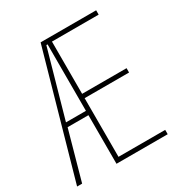

<svg xmlns="http://www.w3.org/2000/svg" viewBox="-168 -836 905 958"><g transform="rotate(-30 285.0 -357.0)"><path d="M522 0H227V-280H107L29 0H0L202 -714H522V-689H253V-388H509V-363H253V-25H522ZM112 -305H227V-688H220Z"/></g></svg>

Font: Noto Sans Telugu ExtraCondensed Thin
Style: Regular
Weight: 100
Width: 2
Designer: Jelle Bosma - Monotype Design Team
Foundry: Monotype Imaging Inc.
Version: Version 2.005; ttfautohint (v1.8.4.7-5d5b)